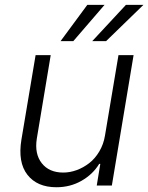

<svg xmlns="http://www.w3.org/2000/svg" viewBox="-20 -776 620 803"><path d="M419 -208.5 475.5 -545.5H538.7L447.8 0H384.6L399.5 -90.6H394.9Q368.3 -46.9 321 -19.9Q273.8 7.1 215.9 7.1Q135.3 7.1 94.6 -45.1Q54 -97.3 69.6 -192.1L128.9 -545.5H192.1L133.9 -196Q123.9 -132.5 154.7 -93.4Q185.4 -54.3 244.7 -54.3Q272.7 -54.3 300.8 -64.6Q328.8 -74.9 353.2 -93.8Q377.5 -112.6 395.2 -142.4Q413 -172.2 419 -208.5ZM365.8 -604 506.7 -755.7H579.9L423.7 -604ZM233.3 -604 345.2 -755.7H417.3L286.6 -604Z"/></svg>

Font: Karasuma Gothic
Style: Light Italic
Weight: 300
Italic angle: 9.39998°
Designer: Rasmus Andersson / Ryoko Nishizuka
Foundry: rsms
Version: Version 1.00